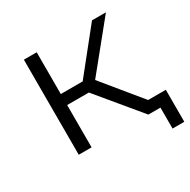

<svg xmlns="http://www.w3.org/2000/svg" viewBox="-146 -665 911 920"><g transform="rotate(-30 309.0 -205.0)"><path d="M292 -234H172V0H101V-526H172V-295H293L478 -526H555L348 -271L570 0H486ZM618 -61V116H553V0H486V-61Z"/></g></svg>

Font: Montserrat-Regular
Style: Regular
Weight: 400
Version: Version 7.200